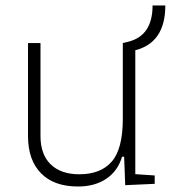

<svg xmlns="http://www.w3.org/2000/svg" viewBox="-20 -676 628 706"><path d="M266.6 9.8Q178.7 9.8 130.9 -38.8Q83 -87.4 83 -175.8V-517.6H128.9V-175.8Q128.9 -107.9 166.5 -71.5Q204.1 -35.2 271.5 -35.2Q350.6 -35.2 391.1 -82Q431.6 -128.9 431.6 -239.3V-517.6L451.2 -522.5Q541 -544.4 541 -655.8H587.9Q587.9 -519.5 477.5 -491.2V-35.6L548.8 -30.8V0L440.4 4.9L436.5 -99.6H428.7Q413.6 -47.9 371.3 -19Q329.1 9.8 266.6 9.8Z"/></svg>

Font: Cascadia Mono NF ExtraLight
Style: Regular
Weight: 200
Monospace: yes
Designer: Aaron Bell
Foundry: Saja Typeworks
Version: Version 2404.023; ttfautohint (v1.8.4)